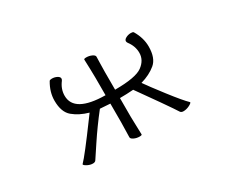

<svg xmlns="http://www.w3.org/2000/svg" viewBox="-81 -723 1162 973"><g transform="rotate(-30 500.0 -236.5)"><path d="M403 -218Q348 -148 301 -77Q254 -6 252 -3Q247 5 234 5Q218 5 202 -3.5Q186 -12 186 -18Q186 -19 187 -19Q217 -49 328 -200L348 -227Q295 -242 259.5 -271.5Q224 -301 224 -368Q224 -418 253 -467Q256 -472 268 -472Q284 -472 297.5 -465Q311 -458 311 -448Q311 -443 307 -437Q281 -403 281 -364Q281 -265 462 -263V-366L461 -415L459 -473Q459 -478 473 -478Q490 -478 505 -471Q520 -464 520 -455Q520 -434 519 -419L518 -366V-263Q639 -263 678.5 -292Q718 -321 718 -364Q718 -403 692 -437Q688 -443 688 -448Q688 -458 701.5 -465Q715 -472 731 -472Q743 -472 746 -467Q775 -418 775 -368Q775 -300 739.5 -270.5Q704 -241 651 -226Q673 -194 730.5 -119.5Q788 -45 815 -19Q816 -18 816 -18Q816 -12 798.5 -3.5Q781 5 764 5Q751 5 746 -3Q735 -21 685.5 -92Q636 -163 597 -217Q558 -214 518 -214V-106L519 -68L521 0Q521 5 507 5Q490 5 475 -2Q460 -9 460 -18L462 -106V-214Q427 -216 403 -218Z"/></g></svg>

Font: JyunsaiKaai Light
Style: Regular
Weight: 300
Designer: Fontworks Inc.
Version: Version 0.030;April 7, 2024;FontCreator 14.0.0.2901 64-bit